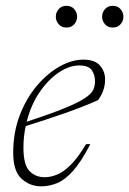

<svg xmlns="http://www.w3.org/2000/svg" viewBox="-20 -646 454 676"><path d="M298 -138.5Q266.5 -77.5 238 -45.2Q209.5 -13 181.8 -1.5Q154 10 125 10Q85 10 55.8 -16.8Q26.5 -43.5 26.5 -108Q26.5 -180 49.5 -240Q72.5 -300 109.8 -344Q147 -388 190 -412Q233 -436 273.5 -436Q314 -436 332 -415.2Q350 -394.5 350 -366.5Q350 -326 325 -293.5Q275.5 -271 209.8 -248Q144 -225 70.5 -202Q62.5 -165 62.5 -126.5Q62.5 -65.5 83.8 -43.8Q105 -22 137.5 -22Q157 -22 179.8 -30.8Q202.5 -39.5 228.2 -64.8Q254 -90 283 -138.5ZM258.5 -415.5Q224 -415.5 187 -390.8Q150 -366 119.5 -321.5Q89 -277 74 -217.5Q159.5 -245.5 208.2 -265.5Q257 -285.5 279.8 -301Q302.5 -316.5 308.5 -330.2Q314.5 -344 314.5 -359.5Q314.5 -382.5 303.2 -399Q292 -415.5 258.5 -415.5ZM214 -549Q196.5 -549 186.5 -560.8Q176.5 -572.5 176.5 -587Q176.5 -602 186.5 -613.8Q196.5 -625.5 214 -625.5Q231.5 -625.5 241.5 -613.8Q251.5 -602 251.5 -587Q251.5 -572.5 241.5 -560.8Q231.5 -549 214 -549ZM377 -549Q359.5 -549 349.5 -560.8Q339.5 -572.5 339.5 -587Q339.5 -602 349.5 -613.8Q359.5 -625.5 377 -625.5Q394.5 -625.5 404.5 -613.8Q414.5 -602 414.5 -587Q414.5 -572.5 404.5 -560.8Q394.5 -549 377 -549Z"/></svg>

Font: Newsreader Text ExtraLight
Style: Italic
Weight: 275
Italic angle: -17°
Designer: Hugues Gentile
Foundry: Production Type
Version: Version 1.001